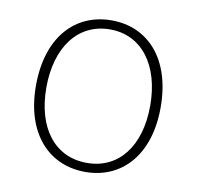

<svg xmlns="http://www.w3.org/2000/svg" viewBox="-67 -609 707 690"><g transform="rotate(10 286.5 -263.5)"><path d="M287 13C418 13 514 -86 514 -262C514 -441 418 -540 287 -540C155 -540 59 -441 59 -262C59 -86 155 13 287 13ZM287 -20C170 -20 97 -114 97 -262C97 -409 170 -507 287 -507C403 -507 476 -409 476 -262C476 -114 403 -20 287 -20Z"/></g></svg>

Font: SSpoqa Han Sans Neo Thin
Style: Regular
Weight: 100
Designer: [Spoqa Han Sans Neo] Dong-huui Kim  Younghwa Kang  Yujin Lee  [Noto Sans] Ryoko NISHIZUKA  (kana & ideographs); Paul D. 
Foundry: Spoqa (http://www.spoqa-han-sans.com)
Version: Version 1.000